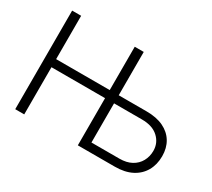

<svg xmlns="http://www.w3.org/2000/svg" viewBox="-137 -977 1357 1227"><g transform="rotate(30 541.5 -364.0)"><path d="M80.6 0V-727.5H147V-407.7H578.6V-348.1H147V0ZM590.3 -407.7H814.9Q888.2 -407.7 939.2 -383.3Q990.2 -358.9 1017.3 -314.2Q1044.4 -269.5 1044.4 -209Q1044.4 -146.5 1017.3 -99.4Q990.2 -52.2 939.2 -26.1Q888.2 0 814.9 0H542.5V-727.5H608.9V-59.1H814.9Q867.7 -59.1 904.1 -79.1Q940.4 -99.1 959.5 -133.8Q978.5 -168.5 978.5 -210.4Q978.5 -269 935.5 -308.6Q892.6 -348.1 814.9 -348.1H590.3Z"/></g></svg>

Font: Inter Tight Light
Style: Regular
Weight: 300
Designer: Rasmus Andersson
Foundry: rsms
Version: Version 3.004